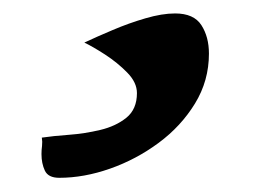

<svg xmlns="http://www.w3.org/2000/svg" viewBox="-20 -148 389 280"><path d="M41 52.7Q57.1 50.3 80.3 48.6Q103.5 46.9 126.2 41.5Q148.9 36.1 164.3 23.7Q179.7 11.2 179.7 -12.2Q179.7 -27.8 165.5 -42.2Q151.4 -56.6 133.3 -68.4Q115.2 -80.1 103 -85.9Q120.6 -94.2 144.3 -104.2Q168 -114.3 192.1 -121.3Q216.3 -128.4 235.4 -128.4Q262.7 -128.4 273.7 -111.3Q284.7 -94.2 284.7 -69.8Q284.7 -30.3 264.4 2.9Q244.1 36.1 211.4 60.3Q178.7 84.5 140.6 97.9Q102.5 111.3 66.4 111.3Q50.3 111.3 45.4 100.8Q40.5 90.3 40.5 76.7Q40.5 70.8 41.3 64.7Q42 58.6 41 52.7Z"/></svg>

Font: Lumanosimo
Style: Regular
Weight: 400
Designer: The DocRepair Project, Eduardo Rodriguez Tunni
Foundry: Google
Version: Version 1.010